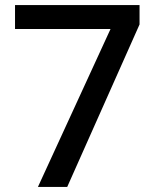

<svg xmlns="http://www.w3.org/2000/svg" viewBox="-20 -734 612 754"><path d="M129 0 414 -620H39V-714H528V-638L244 0Z"/></svg>

Font: Noto Sans Thai Medium
Style: Regular
Weight: 500
Designer: Monotype Design Team
Foundry: Monotype Imaging Inc.
Version: Version 2.001